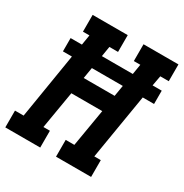

<svg xmlns="http://www.w3.org/2000/svg" viewBox="-174 -867 956 1000"><g transform="rotate(30 304.5 -367.5)"><path d="M-4 0V-101H48L112 -493H58V-573H126L136 -634H97V-735H308V-634H256L246 -573H432L442 -634H403V-735H613V-634H562L551 -573H606V-493H538L473 -101H512V0H301V-101H353L391 -326H205L167 -101H206V0ZM221 -427H407L418 -493H232Z"/></g></svg>

Font: Iosevka Curly Slab ExObl
Style: Bold
Weight: 700
Width: 7
Italic angle: -9°
Monospace: yes
Designer: Belleve Invis
Foundry: Belleve Invis
Version: Version 11.0.0; ttfautohint (v1.8.3)